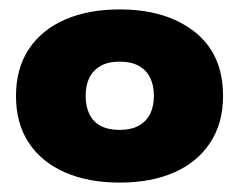

<svg xmlns="http://www.w3.org/2000/svg" viewBox="-20 -758 508 408"><path d="M234 -370Q168 -370 118.5 -391.5Q69 -413 41.5 -454Q14 -495 14 -554Q14 -613 41.5 -654Q69 -695 118.5 -716.5Q168 -738 234 -738Q333 -738 393.5 -690.5Q454 -643 454 -554Q454 -496 426.5 -454.5Q399 -413 350 -391.5Q301 -370 234 -370ZM234 -482Q259 -482 275 -491Q291 -500 299 -516Q307 -532 307 -554Q307 -577 299 -593Q291 -609 275 -618Q259 -627 234 -627Q210 -627 194 -618Q178 -609 170 -593Q162 -577 162 -554Q162 -532 170 -515.5Q178 -499 194 -490.5Q210 -482 234 -482Z"/></svg>

Font: Mona Sans Expanded Black
Style: Regular
Weight: 900
Width: 7
Designer: Deni Anggara
Foundry: GitHub
Version: Version 2.000